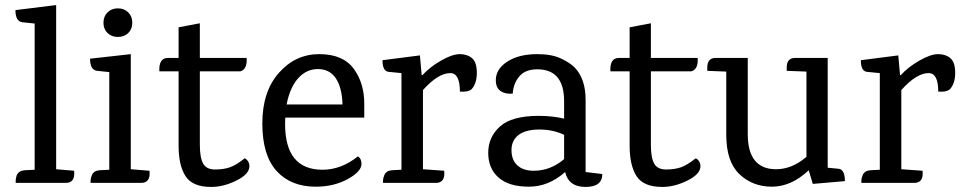

<svg xmlns="http://www.w3.org/2000/svg" viewBox="-20 -723 3800 759"><path d="M240 0H42V-8Q42 -18 46 -30Q54 -48 77 -50L117 -52V-630L69 -635Q41 -638 41 -683L202 -703V-54L273 -48Q278 0 240 0Z M538 0H338V-8Q338 -18 343 -30Q350 -48 373 -50L412 -52V-438L364 -443Q336 -446 336 -491L497 -509V-54L571 -48Q576 0 538 0ZM487 -592.5Q471 -577 446 -577Q421 -577 405 -592.5Q389 -608 389 -633Q389 -658 405 -674Q421 -690 446 -690Q471 -690 487 -674Q503 -658 503 -633Q503 -608 487 -592.5Z M770 -441V-151Q770 -100 783 -76.5Q796 -53 830 -53Q864 -53 888.5 -61.5Q913 -70 947 -97Q954 -95 960 -86Q966 -77 966 -66Q966 -35 915 -9.5Q864 16 815 16Q741 16 713.5 -26.5Q686 -69 686 -147V-441H610Q607 -494 644 -494H686V-615L770 -631V-494H955Q958 -449 930 -441Z M1420 -258H1108Q1107 -250 1107 -233Q1107 -52 1255 -52Q1329 -52 1395 -105Q1409 -96 1409 -75Q1409 -45 1354.5 -15Q1300 15 1228 15Q1130 15 1073.5 -47Q1017 -109 1017 -235Q1017 -361 1082.5 -435Q1148 -509 1242 -509Q1336 -509 1378.5 -451Q1421 -393 1420 -309ZM1113 -310H1334Q1332 -377 1307.5 -413.5Q1283 -450 1237 -450Q1191 -450 1158.5 -413.5Q1126 -377 1113 -310Z M1844 -370Q1829 -358 1798 -361Q1798 -434 1760 -434Q1712 -434 1652 -367V-54L1736 -48Q1741 0 1703 0H1494V-8Q1494 -18 1499 -30Q1506 -48 1529 -50L1567 -52V-434L1516 -439Q1492 -442 1492 -485L1640 -504L1647 -426H1650Q1679 -458 1723.5 -483.5Q1768 -509 1797.5 -509Q1827 -509 1846 -493Q1865 -477 1865 -435Q1865 -393 1844 -370Z M2361 -35Q2361 16 2294.5 16Q2228 16 2214 -43Q2149 15 2070.5 15Q1992 15 1951 -21Q1910 -57 1910 -119Q1910 -181 1956.5 -223Q2003 -265 2110 -265Q2164 -265 2210 -254V-323Q2210 -449 2104 -449Q2056 -449 2032.5 -420.5Q2009 -392 2007 -353Q1978 -350 1959 -363Q1940 -376 1940 -406Q1940 -450 1985.5 -479.5Q2031 -509 2104 -509Q2161 -509 2197 -492Q2233 -475 2252 -456Q2295 -411 2295 -328V-43ZM2210 -190Q2166 -211 2112 -211Q2058 -211 2030 -189.5Q2002 -168 2002 -129.5Q2002 -91 2025 -69.5Q2048 -48 2090 -48Q2156 -48 2210 -94Z M2553 -441V-151Q2553 -100 2566 -76.5Q2579 -53 2613 -53Q2647 -53 2671.5 -61.5Q2696 -70 2730 -97Q2737 -95 2743 -86Q2749 -77 2749 -66Q2749 -35 2698 -9.5Q2647 16 2598 16Q2524 16 2496.5 -26.5Q2469 -69 2469 -147V-441H2393Q2390 -494 2427 -494H2469V-615L2553 -631V-494H2738Q2741 -449 2713 -441Z M3090 -456Q3090 -494 3123 -494H3252V-60L3293 -56Q3320 -55 3320 -7L3193 4L3177 -50Q3108 15 3031.5 15Q2955 15 2903 -34.5Q2851 -84 2851 -190V-440L2776 -443V-456Q2776 -494 2809 -494H2936V-193Q2936 -54 3048 -54Q3111 -54 3168 -103V-440L3090 -443Z M3735 -370Q3720 -358 3689 -361Q3689 -434 3651 -434Q3603 -434 3543 -367V-54L3627 -48Q3632 0 3594 0H3385V-8Q3385 -18 3390 -30Q3397 -48 3420 -50L3458 -52V-434L3407 -439Q3383 -442 3383 -485L3531 -504L3538 -426H3541Q3570 -458 3614.5 -483.5Q3659 -509 3688.5 -509Q3718 -509 3737 -493Q3756 -477 3756 -435Q3756 -393 3735 -370Z"/></svg>

Font: Karma Medium
Style: Regular
Weight: 500
Designer: Joana Correia
Foundry: Indian Type Foundry
Version: Version 1.202;PS 1.0;hotconv 1.0.78;makeotf.lib2.5.61930; tt